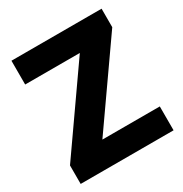

<svg xmlns="http://www.w3.org/2000/svg" viewBox="-166 -842 926 970"><g transform="rotate(-30 297.0 -357.0)"><path d="M568.8 -139.2H233.9L561 -606V-713.9H35.2V-575.2H354L26.9 -107.9V0H568.8Z"/></g></svg>

Font: Noto Reveo Sans
Style: Regular
Weight: 800
Designer: Monotype Design Team
Foundry: Monotype Imaging Inc.
Version: Version 2.007